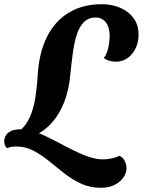

<svg xmlns="http://www.w3.org/2000/svg" viewBox="-68 -703 678 912"><path d="M85 -54 23 -79Q56 -107 73.5 -146Q91 -185 99.5 -237.5Q108 -290 112 -359Q120 -461 158 -533.5Q196 -606 261.5 -644.5Q327 -683 415 -683Q465 -683 504.5 -665.5Q544 -648 567.5 -615.5Q591 -583 590 -536Q590 -504 577 -475.5Q564 -447 540 -428.5Q516 -410 481 -410Q464 -410 449 -415Q434 -420 425 -428Q438 -442 445 -471Q452 -500 453 -529Q453 -574 434.5 -597Q416 -620 387 -620Q354 -620 333 -600.5Q312 -581 299 -545Q286 -509 279 -459Q272 -409 266 -349Q260 -277 237 -218Q214 -159 176 -117.5Q138 -76 85 -54ZM410 189Q360 189 317.5 169.5Q275 150 237.5 120.5Q200 91 164 61.5Q128 32 90.5 12.5Q53 -7 11 -7Q-5 -7 -15.5 -5Q-26 -3 -34 1Q-41 -4 -44.5 -13Q-48 -22 -48 -31Q-48 -47 -40 -60Q-32 -73 -14.5 -81Q3 -89 33 -89Q66 -89 104 -75Q142 -61 183 -39.5Q224 -18 265.5 3.5Q307 25 346.5 39.5Q386 54 421 54Q443 54 462.5 49.5Q482 45 500 37Q517 46 525 62.5Q533 79 533 97Q533 118 518.5 139.5Q504 161 477 175Q450 189 410 189Z"/></svg>

Font: Sansita Swashed Light SemiBold
Style: Regular
Weight: 600
Version: Version 1.003